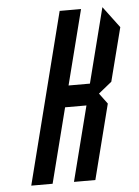

<svg xmlns="http://www.w3.org/2000/svg" viewBox="-50 -707 540 746"><g transform="rotate(-5 220.0 -333.5)"><path d="M125 0H41.7L210.8 -666.7H294.2L220 -375H303.3L377.5 -666.7L440 -583.3L386.7 -375L335 -333.3L365.8 -291.7L291.7 0H208.3L282.5 -291.7H199.2Z"/></g></svg>

Font: Yulong
Style: Italic
Weight: 400
Italic angle: -14.25°
Designer: GGBotNet
Foundry: f0n7.com
Version: 1.00